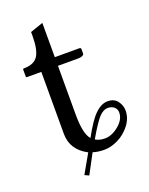

<svg xmlns="http://www.w3.org/2000/svg" viewBox="-130 -653 634 815"><g transform="rotate(-20 187.0 -245.5)"><path d="M263.2 -130.9C275.9 -143.6 288.4 -149.9 300.8 -149.9C312.5 -149.9 322.1 -146.7 329.6 -140.4C337.1 -134 340.8 -125.7 340.8 -115.2C340.8 -94.4 330.4 -75.4 309.6 -58.1C288.7 -40.9 267.9 -32.2 247.1 -32.2C230.1 -32.2 215.8 -35.8 204.1 -43C230.5 -88.5 250.2 -117.8 263.2 -130.9ZM164.1 -390.1H257.8C263.7 -390.1 269.2 -391.3 274.4 -393.6C279.6 -395.8 282.2 -398.9 282.2 -402.8V-422.9C282.2 -427.1 279.5 -429.2 273.9 -429.2H164.1V-584L106 -564V-544.9C106 -504.6 100.1 -475.2 88.4 -456.8C76.7 -438.4 54.9 -429.2 22.9 -429.2C21 -429.2 20 -427.7 20 -424.8V-394C20 -391.4 21.3 -390.1 23.9 -390.1H88.9V-109.9C88.9 -62 112.3 -25.7 159.2 -1L110.8 84L129.9 92.8L176.8 4.9C191.7 9.8 208.8 12.2 228 12.2C247.9 12.2 268.6 7 290 -3.4C311.5 -13.8 330.1 -29.1 345.7 -49.1C361.3 -69.1 369.1 -90.7 369.1 -113.8C369.1 -129.1 364.3 -143.4 354.5 -156.7C344.7 -170.1 329.9 -176.8 310.1 -176.8C290.5 -176.8 271.2 -167.2 252 -147.9C235 -131.7 214 -100.7 189 -55.2C172.4 -72.8 164.1 -111.3 164.1 -170.9Z"/></g></svg>

Font: Linux Biolinum G
Style: Bold
Weight: 700
Designer: Philipp H. Poll
Foundry: Philipp H. Poll
Version: Version 1.1.0